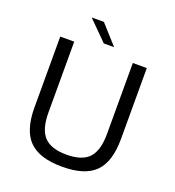

<svg xmlns="http://www.w3.org/2000/svg" viewBox="-156 -993 1037 1136"><g transform="rotate(20 362.5 -425.0)"><path d="M90 -254V-700H178V-254Q178 -149 221.5 -102.5Q265 -56 363 -56Q461 -56 504 -102.5Q547 -149 547 -254V-700H635V-254Q635 -110 570.5 -45Q506 20 363 20Q220 20 155 -45Q90 -110 90 -254ZM411 -750H346L226 -870H303Z"/></g></svg>

Font: Fivo Sans
Style: Regular
Weight: 400
Designer: Alexander Slobzheninov
Foundry: Alexander Slobzheninov
Version: 1.0